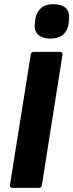

<svg xmlns="http://www.w3.org/2000/svg" viewBox="-20 -905 353 925"><path d="M40 0Q26 0 28 -14L128 -641Q130 -655 141 -655H269Q283 -655 281 -641L182 -14Q180 0 168 0ZM223 -719Q184 -719 163.5 -738Q143 -757 148 -793L150 -811Q155 -846 177 -865.5Q199 -885 237 -885Q277 -885 297 -866Q317 -847 312 -811L311 -793Q306 -757 284 -738Q262 -719 223 -719Z"/></svg>

Font: Sofia Sans Semi Condensed Black
Style: Italic
Weight: 900
Italic angle: -9°
Version: Version 4.100